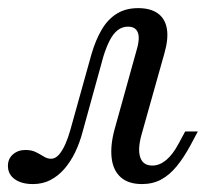

<svg xmlns="http://www.w3.org/2000/svg" viewBox="-52 -446 531 477"><path d="M29.8 11.3Q1.6 11.3 -15.3 -0.8Q-32.3 -12.9 -32.3 -33.9Q-32.3 -51.6 -19.8 -62.5Q-7.3 -73.4 11.3 -73.4Q26.6 -73.4 37.1 -68.1Q47.6 -62.9 56.5 -57.3Q65.3 -51.6 75 -51.6Q85.5 -51.6 94.4 -61.7Q103.2 -71.8 110.5 -88.3Q117.7 -104.8 122.6 -122.6L175 -310.5Q185.5 -346.8 200.8 -372.6Q216.1 -398.4 238.3 -412.1Q260.5 -425.8 291.1 -425.8Q321.8 -425.8 339.9 -412.9Q358.1 -400 362.5 -375Q366.9 -350 356.5 -313.7L300 -112.9Q289.5 -75.8 296.4 -55.2Q303.2 -34.7 326.6 -34.7Q344.4 -34.7 360.9 -48.4Q377.4 -62.1 391.9 -89.5L408.1 -119.4H439.5L421 -84.7Q404.8 -54.8 387.1 -33.1Q369.4 -11.3 348.4 0Q327.4 11.3 300.8 11.3Q266.9 11.3 248 -5.6Q229 -22.6 225.4 -53.2Q221.8 -83.9 232.3 -123.4L287.9 -323.4Q292.7 -339.5 292.7 -352Q292.7 -364.5 286.3 -372.2Q279.8 -379.8 266.1 -379.8Q251.6 -379.8 240.3 -371Q229 -362.1 220.6 -345.6Q212.1 -329 204.8 -305.6L153.2 -118.5Q146 -91.1 134.7 -67.7Q123.4 -44.4 108.1 -26.6Q92.7 -8.9 73.4 1.2Q54 11.3 29.8 11.3Z"/></svg>

Font: Playfair 12pt Light
Style: Italic
Weight: 300
Italic angle: -15.6°
Designer: Claus Eggers Sørensen
Foundry: Claus Eggers Sørensen
Version: Version 2.000;gftools[0.9.28]